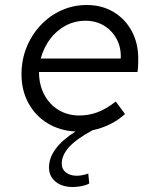

<svg xmlns="http://www.w3.org/2000/svg" viewBox="-20 -516 640 768"><path d="M271 232Q228 232 202 210.5Q176 189 176 154Q176 77 282 10Q220 7 171 -22.5Q122 -52 94 -103Q66 -154 66 -219Q66 -276 86 -326Q106 -376 142 -414.5Q178 -453 225.5 -474.5Q273 -496 327 -496Q387 -496 433.5 -468.5Q480 -441 506.5 -392.5Q533 -344 533 -281Q533 -268 532.5 -255Q532 -242 530 -228H136Q136 -177 157 -137.5Q178 -98 214.5 -76Q251 -54 297 -54Q335 -54 370 -67Q405 -80 443 -110L480 -60Q454 -36 421 -19.5Q388 -3 350 5Q287 39 257 71.5Q227 104 227 139Q227 161 244 174Q261 187 287 187Q298 187 310.5 184.5Q323 182 333 178L337 218Q324 225 306.5 228.5Q289 232 271 232ZM143 -282H463Q465 -326 446.5 -360Q428 -394 396 -413.5Q364 -433 322 -433Q279 -433 242.5 -413.5Q206 -394 180.5 -360Q155 -326 143 -282Z"/></svg>

Font: Red Hat Mono
Style: Italic
Weight: 400
Italic angle: -12°
Monospace: yes
Designer: Pentagram, MCKL
Foundry: MCKL
Version: Version 1.030